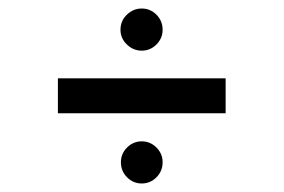

<svg xmlns="http://www.w3.org/2000/svg" viewBox="-20 -523 666 451"><path d="M313 -404Q293 -404 278 -418.5Q263 -433 263 -453Q263 -474 278 -488.5Q293 -503 313 -503Q333 -503 347.5 -488.5Q362 -474 362 -453Q362 -433 347.5 -418.5Q333 -404 313 -404ZM116 -257V-339H510V-257ZM313 -92Q293 -92 278.5 -106.5Q264 -121 264 -142Q264 -162 278.5 -176.5Q293 -191 313 -191Q333 -191 347.5 -176.5Q362 -162 362 -142Q362 -121 347.5 -106.5Q333 -92 313 -92Z"/></svg>

Font: Figtree Medium
Style: Regular
Weight: 500
Designer: Erik Kennedy
Foundry: Erik Kennedy
Version: Version 2.001; ttfautohint (v1.8.4.7-5d5b);gftools[0.9.27]